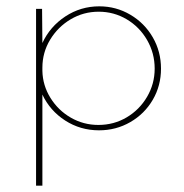

<svg xmlns="http://www.w3.org/2000/svg" viewBox="-20 -406 583 607"><path d="M489 -189Q489 -135 463 -90.5Q437 -46 392 -20Q347 6 293 6Q234 6 186 -25Q138 -56 114 -107V181H94V-378H113L114 -270Q138 -322 186.5 -354Q235 -386 294 -386Q347 -386 392 -359.5Q437 -333 463 -288Q489 -243 489 -189ZM469 -189Q469 -238 445 -279.5Q421 -321 380.5 -345Q340 -369 292 -369Q244 -369 203.5 -345Q163 -321 138.5 -280.5Q114 -240 114 -192V-182Q115 -136 139.5 -96.5Q164 -57 204 -34Q244 -11 291 -11Q340 -11 380.5 -35Q421 -59 445 -100Q469 -141 469 -189Z"/></svg>

Font: Josefin Sans Thin
Style: Regular
Weight: 250
Designer: Santiago Orozco
Foundry: Typemade
Version: Version 2.000